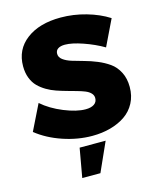

<svg xmlns="http://www.w3.org/2000/svg" viewBox="-137 -810 929 1142"><g transform="rotate(-15 327.5 -239.0)"><path d="M563 -475.1Q507.3 -507.8 440.2 -531Q373 -554.2 330.1 -554.2Q302.7 -554.2 287.4 -543.9Q272 -533.7 272 -513.2Q272 -491.7 292.2 -476.6Q312.5 -461.4 344.7 -451.4Q377 -441.4 416 -430.9Q455.1 -420.4 494.1 -404.3Q533.2 -388.2 565.4 -365.5Q597.7 -342.8 617.9 -303.5Q638.2 -264.2 638.2 -211.9Q638.2 -156.7 615.2 -113.5Q592.3 -70.3 552.5 -43.2Q512.7 -16.1 460.9 -2Q409.2 12.2 349.1 12.2Q259.3 12.2 168.7 -18.6Q78.1 -49.3 12.2 -102.1L89.8 -259.8Q142.6 -213.4 219.2 -182.1Q295.9 -150.9 351.1 -150.9Q384.8 -150.9 403.8 -163.8Q422.9 -176.8 422.9 -201.2Q422.9 -218.3 410.4 -231.4Q397.9 -244.6 376.7 -253.2Q355.5 -261.7 328.1 -269.3Q300.8 -276.9 270.3 -285.4Q239.7 -293.9 209.5 -304.2Q179.2 -314.5 151.9 -330.6Q124.5 -346.7 103.3 -367.9Q82 -389.2 69.6 -421.4Q57.1 -453.6 57.1 -494.1Q57.1 -596.7 136.2 -656.7Q215.3 -716.8 347.2 -716.8Q425.8 -716.8 503.7 -694.6Q581.5 -672.4 640.1 -634.8ZM256.8 60.1H417L336.9 238.8H225.1Z"/></g></svg>

Font: Montserrat-Arabic ExtraBold
Style: Regular
Weight: 800
Designer: Mohamed Gaber
Foundry: Kief Type Foundry
Version: Version 5.008;PS 005.008;hotconv 1.0.88;makeotf.lib2.5.64775